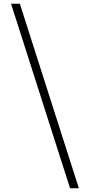

<svg xmlns="http://www.w3.org/2000/svg" viewBox="-20 -827 480 1025"><path d="M354 178 39 -807H86L401 178Z"/></svg>

Font: Onest Thin
Style: Regular
Weight: 250
Designer: Dmitri Voloshin, Andrey Kudryavtsev
Foundry: Dmitri Voloshin, Andrey Kudryavtsev
Version: Version 1.000;gftools[0.9.33]